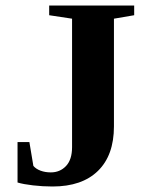

<svg xmlns="http://www.w3.org/2000/svg" viewBox="-20 -675 540 705"><path d="M244.6 -606.4 160.6 -619.1V-654.8H472.7V-619.1L398.4 -606.4V-210.9Q398.4 -105 339.8 -47.6Q281.2 9.8 172.9 9.8Q136.2 9.8 100.8 5.6Q65.4 1.5 44.4 -4.9V-153.3H87.9L102.5 -65.9Q111.8 -54.7 128.9 -48.3Q146 -42 166.5 -42Q200.2 -42 222.4 -65.4Q244.6 -88.9 244.6 -134.8Z"/></svg>

Font: Liberation Serif
Style: Bold
Weight: 700
Designer: Steve Matteson
Foundry: Ascender Corporation
Version: Version 2.1.5